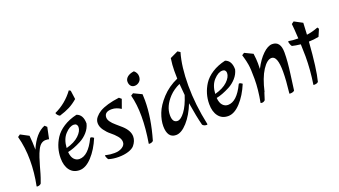

<svg xmlns="http://www.w3.org/2000/svg" viewBox="-61 -1244 3186 1802"><g transform="rotate(-20 1532.0 -343.0)"><path d="M353 -464 329 -349Q316 -353 294 -353Q272 -353 252 -339Q232 -325 215 -291Q198 -257 186 -220Q174 -183 162 -141Q150 -99 142.5 -71.5Q135 -44 113 15Q100 30 76 30Q68 30 68 26Q94 -101 94 -226.5Q94 -352 63 -468L87 -485L168 -442Q175 -370 175 -315V-301Q237 -446 332 -483Z M710 -368Q699 -322 666 -285Q633 -248 591 -226Q514 -186 456 -175Q460 -125 482 -101Q504 -77 535 -77Q623 -77 694 -225Q695 -231 704 -231Q713 -231 731 -217Q688 -113 625.5 -45.5Q563 22 501 22Q439 22 404.5 -23Q370 -68 370 -144Q370 -249 427 -338Q458 -386 514.5 -422.5Q571 -459 649 -477Q710 -456 710 -368ZM593 -398Q551 -398 506 -349.5Q461 -301 456 -215Q539 -237 583.5 -279.5Q628 -322 628 -363Q628 -378 619 -388Q610 -398 593 -398ZM676 -707 688 -620Q645 -583 603 -561.5Q561 -540 502 -522Q494 -523 481.5 -536.5Q469 -550 469 -560Q583 -612 660 -717Z M1100 -472 1068 -383Q1022 -413 977 -413Q903 -413 903 -356Q903 -317 965 -265Q992 -243 1018 -219Q1080 -162 1080 -104Q1080 -59 1046 -18Q1027 4 984.5 17.5Q942 31 887 31Q832 31 788 17Q783 13 776.5 -1.5Q770 -16 770 -22Q770 -28 772.5 -28Q775 -28 787 -25Q817 -17 863 -17Q909 -17 940.5 -37Q972 -57 972 -88Q972 -119 946.5 -149Q921 -179 890.5 -203Q860 -227 834.5 -262.5Q809 -298 809 -334Q809 -366 830.5 -391.5Q852 -417 880 -434Q948 -474 1078 -491Z M1298 -446Q1300 -416 1300 -384Q1300 -210 1239 -1Q1225 13 1201 13Q1196 13 1194.5 12Q1193 11 1194 9Q1218 -134 1218 -254Q1218 -374 1193 -470L1217 -485ZM1295 -676Q1325 -651 1325 -616.5Q1325 -582 1304 -563.5Q1283 -545 1257.5 -545Q1232 -545 1218.5 -562Q1205 -579 1205 -605Q1205 -631 1228 -650.5Q1251 -670 1295 -676Z M1663 -674 1743 -712 1768 -696Q1729 -564 1729 -373.5Q1729 -183 1774 26Q1774 31 1766 31Q1740 31 1725 14Q1701 -79 1679 -217Q1638 -112 1578 -45Q1518 22 1464 22Q1421 22 1399.5 -8.5Q1378 -39 1378 -97Q1378 -155 1403.5 -222Q1429 -289 1494 -359.5Q1559 -430 1654 -472Q1653 -495 1653 -550.5Q1653 -606 1663 -674ZM1667 -304Q1659 -380 1657 -418Q1594 -390 1550 -344Q1472 -261 1472 -172Q1472 -98 1522 -98Q1555 -98 1595.5 -152Q1636 -206 1667 -304Z M2194 -368Q2183 -322 2150 -285Q2117 -248 2075 -226Q1998 -186 1940 -175Q1944 -125 1966 -101Q1988 -77 2019 -77Q2107 -77 2178 -225Q2179 -231 2188 -231Q2197 -231 2215 -217Q2172 -113 2109.5 -45.5Q2047 22 1985 22Q1923 22 1888.5 -23Q1854 -68 1854 -144Q1854 -249 1911 -338Q1942 -386 1998.5 -422.5Q2055 -459 2133 -477Q2194 -456 2194 -368ZM2077 -398Q2035 -398 1990 -349.5Q1945 -301 1940 -215Q2023 -237 2067.5 -279.5Q2112 -322 2112 -363Q2112 -378 2103 -388Q2094 -398 2077 -398Z M2311 9Q2335 -117 2335 -220Q2335 -323 2327.5 -365.5Q2320 -408 2311.5 -437Q2303 -466 2302 -470L2326 -485L2407 -446Q2415 -388 2415 -349Q2415 -310 2414 -292Q2456 -374 2507 -423Q2558 -472 2601 -472Q2684 -472 2684 -359Q2684 -271 2667 -148.5Q2650 -26 2646 8Q2634 22 2602 22Q2595 22 2595 19Q2610 -109 2610 -195Q2610 -352 2551 -352Q2506 -352 2458.5 -279Q2411 -206 2381 -73H2379Q2365 -25 2356 -1Q2342 13 2326.5 13Q2311 13 2311 9Z M3064 -457 3034 -387Q2985 -377 2934 -376Q2915 -110 2884 8Q2872 22 2842 22Q2835 22 2835 19Q2857 -123 2857 -257Q2857 -306 2854 -378Q2801 -384 2771 -392Q2765 -395 2758.5 -412.5Q2752 -430 2751 -440L2755 -446Q2794 -438 2851 -438Q2845 -548 2840 -586L2864 -603L2945 -560L2939 -443Q2992 -449 3054 -473Z"/></g></svg>

Font: Julee
Style: Regular
Weight: 400
Version: Version 1.001